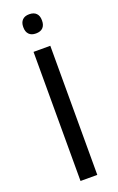

<svg xmlns="http://www.w3.org/2000/svg" viewBox="-157 -852 550 893"><g transform="rotate(-20 118.0 -405.0)"><path d="M159.5 0H76.5V-639H159.5ZM117 -715.5Q94.5 -715.5 82.8 -727.8Q71 -740 71 -762V-764.5Q71 -786 82.8 -798.2Q94.5 -810.5 117 -810.5Q140 -810.5 151.8 -798.2Q163.5 -786 163.5 -764.5V-762Q163.5 -740 151.8 -727.8Q140 -715.5 117 -715.5Z"/></g></svg>

Font: Anek Latin
Style: Regular
Weight: 400
Designer: Yesha Goshar
Foundry: Ek Type
Version: Version 1.003